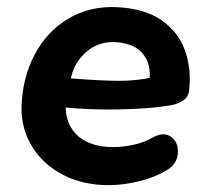

<svg xmlns="http://www.w3.org/2000/svg" viewBox="-20 -520 603 550"><path d="M41.7 -214.3Q44.1 -296.7 79.2 -363.5Q114.4 -430.4 176.2 -466.9Q238 -503.4 315.6 -499.4Q395.6 -495.5 443.7 -461.4Q491.7 -427.3 510.1 -374.9Q528.6 -322.5 521.9 -262Q519.7 -241.8 504.5 -231.9Q489.3 -222 468.9 -218.4Q439.4 -213.4 409.6 -210.9Q379.8 -208.4 346.6 -207.4Q295.8 -205.4 247.3 -207Q198.9 -208.6 144.9 -214L158.2 -297Q178.4 -295.2 191.5 -294.8Q267.3 -288.8 320 -288.5Q372.6 -288.2 424.1 -299.8L407.7 -285.6Q414.3 -332.8 391.3 -363.5Q368.4 -394.3 315 -399Q266.3 -403 230.8 -374.2Q195.3 -345.3 184.7 -302.2L173.1 -252Q162.3 -205.6 175.8 -170.6Q189.3 -135.6 222.6 -117.1Q255.8 -98.7 303.6 -98.7Q333.1 -98.7 363.2 -105.4Q393.3 -112.2 417.7 -126.2Q450 -143.8 471.1 -127.2Q492.2 -110.5 489.4 -79.9Q486.7 -49.3 457 -32.1Q423 -11.5 377.6 -0.6Q332.3 10.4 291.3 10.4Q217.3 10.4 160 -19.5Q102.8 -49.4 71.5 -100.9Q40.2 -152.4 41.7 -214.3Z"/></svg>

Font: SN Pro Thin
Style: Italic
Weight: 200
Italic angle: -9°
Designer: Tobias Whetton
Foundry: Supernotes
Version: Version 1.003;Glyphs 3.3 (3324)